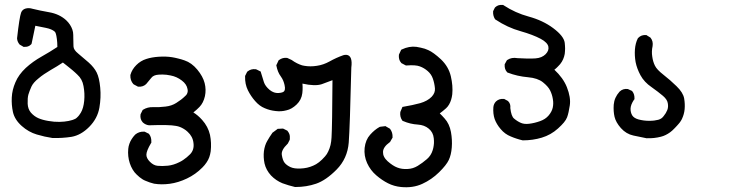

<svg xmlns="http://www.w3.org/2000/svg" viewBox="-20 -454 3040 796"><path d="M197.8 118.2Q181.2 115.7 165 112.1Q148.9 108.4 132.3 103.5Q115.7 98.6 100.1 89.8Q84.5 81.1 70.3 68.4Q41 42.5 33.7 10.7Q27.3 -18.6 28.8 -49.8Q30.3 -81.5 43.9 -112.8Q57.1 -144.5 86.9 -172.4Q116.2 -199.2 152.8 -219.7Q186 -238.3 217.8 -259.3Q217.8 -277.8 215.8 -292.2Q213.9 -306.6 211.7 -313.7Q209.5 -320.8 207 -322.8Q194.8 -333.5 170.4 -338.4Q148.4 -342.8 126.5 -347.2L111.3 -274.4L110.4 -271.5L108.4 -269.5Q97.7 -258.3 79.6 -259.8H77.1L75.2 -261.2L63.5 -268.1L62 -268.6L61 -270Q56.6 -274.9 54 -281Q51.3 -287.1 50.8 -293.9V-294.9V-295.9Q60.5 -382.3 67.4 -401.4Q72.3 -414.6 85.9 -418.5Q99.6 -422.4 115.2 -417.5Q144.5 -410.2 183.6 -403.3Q226.1 -396 254.4 -370.1Q263.7 -361.3 270 -351.6Q276.4 -341.8 280 -331.3Q283.7 -320.8 283.7 -309.1Q283.7 -301.8 283.9 -295.2Q284.2 -288.6 284.2 -282.5Q284.2 -276.4 284.4 -271Q284.7 -265.6 284.7 -261.2Q285.2 -247.1 304.2 -231.9Q326.7 -213.4 347.7 -194.8Q370.1 -174.8 380.9 -153.3Q391.6 -131.8 395.5 -90.8Q399.4 -50.3 392.1 -7.8Q384.3 37.1 350.1 71.8Q315.9 106.4 276.4 113.3Q238.8 119.1 199.2 118.2H198.2ZM293.9 37.6Q295.4 36.6 297.1 35.2Q298.8 33.7 300.5 32Q302.2 30.3 304.2 28.3Q306.2 26.4 307.9 23.9Q309.6 21.5 311.5 18.6Q313.5 15.6 315.4 12.7Q326.2 -5.9 329.1 -36.1Q332 -66.9 326.2 -97.2Q323.7 -111.8 317.4 -123.5Q311 -135.3 300.8 -144.5Q296.9 -148.4 292 -152.8Q287.1 -157.2 281.5 -162.1Q275.9 -167 269.3 -172.1Q262.7 -177.2 255.6 -183.1Q248.5 -189 240.7 -194.8Q215.8 -178.2 189.9 -163.6Q175.8 -155.3 163.1 -146.7Q150.4 -138.2 139.6 -128.9Q118.2 -111.8 110.4 -95.2Q102.1 -76.7 97.7 -62Q93.8 -47.9 94.7 -23.9Q95.7 -2 107.9 12.7Q121.1 27.8 138.2 35.6Q156.2 43.5 180.2 47.4Q205.1 51.8 226.6 51.3Q248 50.8 264.6 47.4Q272.5 45.9 280 43.5Q287.6 41 293.9 37.6Z M619.1 307.6Q600.6 303.2 583 295.4Q576.7 293 570.6 289.1Q564.5 285.2 558.3 280.3Q552.2 275.4 546.4 269.5Q541.5 265.1 537.4 259.8Q533.2 254.4 529.8 248.5Q526.4 242.7 523.4 236.3Q520.5 230 518.1 222.7Q508.8 194.3 511.7 163.1Q512.7 152.3 516.4 142.1Q520 131.8 525.9 122.6Q531.7 113.3 540 104.5V104H540.5Q556.2 90.8 577.6 91.8H579.6L581.5 92.8L595.2 99.6L597.2 100.6L598.6 102.5Q608.4 115.2 607.4 135.3V137.7L606 139.6Q586.9 171.9 586.9 187.5Q586.9 202.1 601.6 216.8Q616.7 231.9 633.3 233.4Q652.3 235.4 676.3 232.9Q699.2 230.5 723.6 218.3Q731.9 214.4 739.5 209.2Q747.1 204.1 754.2 198.2Q761.2 192.4 768.1 185.5Q785.6 167.5 782.2 139.6Q780.8 125.5 774.7 113.8Q768.6 102.1 757.8 92.3Q750.5 85.4 742.4 80.6Q734.4 75.7 726.3 72.5Q718.3 69.3 709 67.9Q681.2 62.5 599.1 65.4H598.1H597.7Q584 64 572.8 54.2L572.3 53.7L571.8 53.2Q560.1 40.5 562.5 21L563 19.5L563.5 18.1L570.3 4.4L571.3 2L573.7 0.5Q582.5 -4.9 592.8 -7.6Q603 -10.3 614.7 -9.8Q639.2 -8.8 666.5 -12.2Q691.9 -15.1 710.9 -27.3Q721.2 -33.7 730.5 -40.8Q739.7 -47.9 747.6 -55.7Q752.4 -59.6 754.9 -64.2Q757.3 -68.8 758.1 -74.2Q758.8 -79.6 757.3 -85.4Q753.9 -105 733.9 -120.1Q723.1 -128.4 711.7 -133.5Q700.2 -138.7 687.5 -141.1Q678.7 -143.1 670.4 -144Q662.1 -145 653.8 -145Q645.5 -145 637.7 -144.5Q616.2 -143.1 607.4 -131.3Q595.2 -115.7 586.4 -106L585.9 -105.5L585.4 -105Q572.8 -93.3 554.2 -94.7H551.8L550.3 -95.7L535.6 -103.5L534.2 -104.5L532.7 -105.5Q519.5 -120.6 520.5 -142.1V-143.1L521 -144.5Q527.3 -166.5 545.2 -184.3Q563 -202.1 586.4 -209.5Q608.4 -216.8 638.4 -218.8Q668.5 -220.7 693.4 -216.8Q699.7 -215.8 706.1 -214.4Q712.4 -212.9 718.8 -211.4Q725.1 -210 731.7 -208Q738.3 -206.1 745.1 -203.6Q774.4 -193.8 797.9 -165.5Q821.3 -137.2 828.4 -109.6Q835.4 -82 829.6 -55.2Q823.2 -27.3 807.1 -10.7Q796.9 0 781.7 12.2Q800.3 23.4 817.9 43Q842.8 70.8 850.6 105Q857.4 138.2 853.5 173.3Q852.5 179.7 851.1 185.8Q849.6 191.9 847.7 197.5Q845.7 203.1 842.8 208.7Q839.8 214.4 836.2 219.7Q832.5 225.1 828.4 230.2Q824.2 235.4 819.3 240.2Q791 269 754.9 286.1Q718.8 303.2 684.1 307.9Q649.4 312.5 619.6 307.6Z M1203.1 321.3Q1175.8 314.9 1150.9 305.7Q1137.7 300.3 1125.7 292.2Q1113.8 284.2 1103.5 273.4Q1083 251 1076.7 223.6Q1071.3 197.8 1074.2 172.9Q1077.6 147.9 1087.9 130.4Q1097.2 113.8 1108.4 98.1L1108.9 96.7L1110.4 95.7L1128.9 82L1131.3 80.1H1134.3L1150.9 79.1H1153.3L1155.8 80.1L1169.4 86.9L1171.4 87.9L1172.4 89.4Q1176.3 94.2 1178.7 99.6Q1181.2 105 1181.6 110.8Q1182.1 116.7 1181.6 123L1181.2 125L1180.7 126.5L1173.8 140.1L1172.9 141.6L1171.9 142.6Q1145 168.5 1148.4 188.5Q1151.9 210.9 1160.2 221.2Q1168.5 231.4 1184.3 238.8Q1200.2 246.1 1226.6 244.6Q1240.2 244.1 1253.2 241.2Q1266.1 238.3 1278.3 232.9Q1302.7 223.1 1327.6 194.3Q1331.5 189.9 1335 184.6Q1338.4 179.2 1341.1 173.3Q1343.8 167.5 1346.2 160.9Q1348.6 154.3 1350.3 147.2Q1352.1 140.1 1353 132.1Q1354 124 1354.5 115.7Q1356 90.3 1356.9 30.8Q1357.9 -28.8 1358.4 -121.6Q1335.4 -112.8 1314 -105Q1286.1 -95.7 1233.9 -107.4Q1234.4 -100.1 1234.6 -93.5Q1234.9 -86.9 1234.4 -80.6Q1233.9 -74.2 1233.4 -67.9Q1230 -40 1209.5 -20.5Q1199.7 -11.2 1189.2 -5.1Q1178.7 1 1167.5 3.4Q1156.7 6.3 1145.5 7.1Q1134.3 7.8 1122.6 6.3Q1099.1 3.9 1077.6 -5.4Q1055.7 -14.2 1037.6 -35.2Q1020 -55.2 1007.8 -79.6Q995.1 -105.5 996.1 -137.2V-139.2L997.1 -141.1L1003.9 -154.8L1004.9 -156.7L1006.3 -157.7Q1020.5 -169.4 1040 -167L1042 -166.5L1043.5 -166L1057.1 -159.2L1061 -157.2L1062 -152.8Q1064.9 -143.1 1068.1 -133.1Q1071.3 -123 1074.2 -113.3Q1079.6 -96.7 1098.1 -81.1Q1115.7 -66.9 1135.3 -68.4Q1154.3 -69.8 1158.7 -76.7Q1160.2 -79.1 1160.9 -82.3Q1161.6 -85.4 1161.4 -90.6Q1161.1 -95.7 1159.7 -101.6Q1157.7 -110.8 1154.1 -119.6Q1150.4 -128.4 1144.5 -136.7Q1137.2 -146.5 1132.8 -157.5Q1128.4 -168.5 1126 -181.2L1125.5 -184.1L1127 -186.5L1133.8 -201.2L1134.8 -203.6L1136.7 -205.1Q1151.9 -216.3 1170.4 -213.9L1171.9 -213.4L1172.9 -212.9L1187.5 -206.1L1188.5 -205.6L1189.5 -205.1Q1194.8 -201.2 1200.4 -197.8Q1206.1 -194.3 1211.4 -191.7Q1216.8 -189 1222.2 -186.8Q1227.5 -184.6 1232.4 -183.1Q1237.3 -181.6 1241.7 -181.2Q1266.6 -176.8 1293.9 -181.2Q1320.8 -185.1 1346.2 -199.2Q1374 -214.8 1403.3 -225.1Q1406.7 -226.1 1410.2 -226.6Q1413.6 -227.1 1417 -226.6Q1442.9 -223.1 1436.5 -173.8Q1433.6 -49.3 1430.9 27.8Q1428.2 105 1425.8 137.2Q1420.4 203.6 1375.5 249Q1331.5 293.5 1290.5 307.6Q1250.5 321.3 1205.1 321.3H1204.1Z M1642.6 321.3Q1613.3 318.4 1588.4 305.7Q1564 293.5 1540 272.9Q1515.6 252 1502 222.2Q1488.3 191.9 1491.7 159.2Q1495.6 125.5 1514.6 104.5Q1532.7 84 1553.7 72.3L1555.7 71.8L1557.6 71.3L1575.2 69.3L1578.1 68.8L1581.1 70.8L1594.7 78.6L1596.7 79.6L1597.7 81.1Q1608.4 95.7 1607.4 114.7V117.2L1606 119.1L1598.1 132.8L1597.2 134.8L1595.7 135.7Q1568.4 155.3 1567.9 175.8Q1567.9 181.2 1568.8 186Q1569.8 190.9 1572.3 195.8Q1574.7 200.7 1578.4 205.3Q1582 210 1586.9 214.4Q1608.9 233.9 1627.4 240.7Q1646 248 1669.4 246.6Q1681.2 246.1 1691.4 242.9Q1701.7 239.7 1711.4 233.9Q1731.4 221.7 1750 205.6Q1767.1 190.9 1773.9 168.5Q1775.4 164.1 1776.4 159.2Q1777.3 154.3 1778.1 149.4Q1778.8 144.5 1779.1 139.6Q1779.3 134.8 1779.1 129.6Q1778.8 124.5 1778.3 119.1Q1775.9 94.7 1757.8 79.6Q1748.5 71.8 1737.3 67.6Q1726.1 63.5 1712.4 62.5Q1680.2 60.5 1651.4 47.9L1648.9 46.9L1647 44.4Q1637.2 29.8 1639.6 10.7L1640.1 9.3L1640.6 7.8L1646.5 -5.9L1648.4 -10.7L1653.8 -11.7Q1689.5 -17.6 1722.2 -26.4Q1752.4 -35.2 1769.5 -52.7Q1784.7 -68.8 1783.2 -87.4Q1781.2 -109.4 1774.4 -128.4Q1768.1 -146.5 1753.4 -159.2Q1738.3 -172.4 1720.7 -178.7Q1703.6 -185.5 1665.5 -182.6H1663.1L1660.6 -183.6L1646 -191.4L1644 -192.4L1643.1 -193.8Q1637.2 -200.2 1635 -208.7Q1632.8 -217.3 1633.8 -226.6L1634.3 -228.5L1634.8 -229.5L1641.6 -244.1L1643.1 -247.6L1646 -249Q1661.1 -256.3 1676.3 -259Q1691.4 -261.7 1706.5 -259.8Q1715.8 -258.3 1724.6 -256.3Q1733.4 -254.4 1741.2 -252Q1749 -249.5 1755.9 -246.1Q1776.9 -236.8 1808.1 -208Q1839.8 -177.7 1849.1 -137.7Q1858.4 -98.1 1855 -63Q1853.5 -50.8 1850.3 -40.5Q1847.2 -30.3 1842 -21.2Q1836.9 -12.2 1829.6 -5.4Q1815.9 6.8 1803.2 16.1Q1812 24.4 1823.2 37.1Q1843.3 59.1 1849.6 93.3Q1855.5 126.5 1853 157.2Q1850.6 188 1840.6 209.2Q1830.6 230.5 1800 260.5Q1769.5 290.5 1731 308.1Q1691.9 326.2 1642.6 321.3Z M2145 127.4Q2139.2 126 2133.1 124.3Q2127 122.6 2121.1 120.6Q2115.2 118.7 2109.4 116.5Q2103.5 114.3 2097.7 111.8Q2073.2 102.1 2055.7 81.1Q2046.9 70.8 2040.8 60.5Q2034.7 50.3 2030.8 39.6Q2023.4 18.1 2025.4 -9.8Q2026.9 -23.9 2036.1 -33.2V-33.7H2036.6Q2049.3 -45.4 2067.9 -43.9H2070.3L2071.8 -43L2084.5 -36.1L2085.9 -35.2L2086.9 -34.2Q2097.7 -23.4 2095.7 -5.9Q2099.6 28.3 2111.3 37.6Q2125 49.3 2140.1 55.7Q2153.8 61.5 2173.8 59.1Q2195.3 56.6 2218.8 48.3Q2241.2 40.5 2254.4 24.9Q2267.6 9.3 2271.5 -7.3Q2275.4 -24.9 2272 -43.5Q2269 -62.5 2260.7 -79.1Q2252.9 -95.2 2231 -112.8Q2209 -130.4 2168.9 -133.8Q2124.5 -137.7 2085.4 -152.8L2083 -153.8L2081.5 -155.8Q2076.2 -161.6 2074 -169.2Q2071.8 -176.8 2072.3 -185.1V-187.5L2073.2 -189L2080.1 -201.7L2081.5 -204.1L2083.5 -205.6Q2101.1 -217.3 2125.5 -212.9Q2170.4 -210 2199.7 -211.9Q2213.4 -212.9 2223.9 -217.3Q2234.4 -221.7 2242.2 -229.5Q2256.8 -244.6 2253.4 -260.7Q2252 -268.6 2244.1 -276.9Q2236.3 -285.2 2221.7 -293Q2189.5 -310.1 2138.2 -324.7Q2084 -339.8 2034.7 -372.6L2032.7 -374L2031.7 -375.5Q2023.4 -389.2 2024.4 -405.8V-407.7L2025.4 -409.7L2031.2 -421.4L2032.2 -422.9L2033.7 -424.3Q2045.4 -435.1 2063 -433.6H2065.9L2067.9 -432.1Q2116.2 -400.4 2171.9 -385.3Q2231 -369.1 2273.4 -337.4Q2317.9 -304.2 2321.3 -276.4Q2321.8 -270.5 2322.3 -264.6Q2322.8 -258.8 2322.8 -252.9Q2322.8 -247.1 2322.3 -241.5Q2321.8 -235.8 2321.3 -230.5Q2319.3 -219.2 2314.7 -208.5Q2310.1 -197.8 2302.2 -188Q2299.8 -185.5 2297.6 -183.1Q2295.4 -180.7 2293 -178.2Q2290.5 -175.8 2288.1 -173.3Q2285.6 -170.9 2283.2 -168.9Q2280.8 -167 2278.3 -165Q2314.9 -130.9 2330.1 -92.8Q2347.2 -49.8 2342.3 -17.1Q2339.8 -1.5 2337.2 10.7Q2334.5 22.9 2331.1 32.2Q2327.1 42.5 2317.9 53.7Q2308.6 64.9 2293.5 78.6Q2263.7 105.5 2226.1 116.7Q2189 127.9 2147.5 127.9H2146.5Z M2660.2 119.1Q2632.8 113.3 2606 107.9Q2576.2 101.6 2554.2 77.1Q2533.2 53.2 2527.8 30.3Q2522.5 7.8 2524.4 -20Q2526.9 -49.8 2548.3 -73.7L2548.8 -74.2L2549.3 -74.7Q2563 -87.4 2582.5 -85L2584 -84.5L2585 -84L2597.7 -78.1L2600.1 -77.1L2601.6 -75.2Q2606.4 -69.3 2608.6 -61.5Q2610.8 -53.7 2610.4 -45.4V-42.5L2608.4 -40.5Q2594.7 -20 2594.2 -3.9Q2593.8 12.2 2601.1 24.4Q2604.5 29.8 2610.6 33.9Q2616.7 38.1 2626.5 41Q2637.2 43.9 2648.4 45.4Q2659.7 46.9 2671.4 46.9Q2683.1 46.9 2692.6 45.7Q2702.1 44.4 2709.5 42.5Q2716.3 40.5 2721.7 36.9Q2727.1 33.2 2731.4 27.3Q2741.2 15.6 2746.6 2Q2751.5 -10.7 2748.5 -26.4Q2746.1 -41.5 2728.5 -56.6Q2718.8 -64.9 2706.8 -74Q2694.8 -83 2681.2 -92.8Q2650.9 -113.3 2635.3 -142.1Q2620.6 -169.4 2615.2 -196.3Q2610.4 -223.1 2612.3 -249Q2614.3 -274.9 2624 -294.4L2625 -295.9L2626 -296.9Q2638.7 -310.1 2657.7 -308.6H2660.2L2662.1 -307.1L2674.8 -299.3L2676.3 -298.3L2677.2 -297.4Q2683.1 -290 2685.1 -281.2Q2687 -272.5 2685.5 -262.7Q2680.7 -240.7 2684.1 -219.7Q2687 -198.2 2695.3 -181.6Q2703.1 -165.5 2730 -144.5Q2759.3 -121.6 2784.7 -96.7Q2812 -70.3 2816.4 -45.9Q2820.3 -22.9 2818.4 -1.5Q2817.4 9.3 2814.7 19Q2812 28.8 2808.1 37.1Q2807.1 40 2805.4 42.7Q2803.7 45.4 2802 48.3Q2800.3 51.3 2797.9 54.2Q2795.4 57.1 2793 60.1Q2790.5 63 2787.6 66.2Q2784.7 69.3 2781.5 72.8Q2778.3 76.2 2774.9 79.6Q2766.6 88.4 2757.8 94.7Q2749 101.1 2739.5 105.7Q2730 110.4 2720.2 112.8Q2692.4 120.1 2661.6 119.1H2661.1Z"/></svg>

Font: NaikaiFont
Style: Bold
Weight: 700
Version: Version 1.89